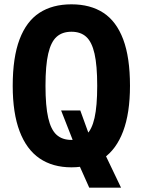

<svg xmlns="http://www.w3.org/2000/svg" viewBox="-20 -762 660 888"><path d="M391.9 -139.2 435.2 -112.7 539.9 106.1H392.8L324.8 -46.2L334.4 -68.2L262.6 -251.2H351.3ZM310.4 11.9Q223.7 11.9 163.1 -29.4Q102.6 -70.7 70.7 -154.8Q38.8 -238.9 38.8 -365.2Q38.8 -496.3 70.5 -580Q102.2 -663.6 162.5 -702.8Q222.9 -742 310.4 -742Q397.9 -742 458.1 -702.8Q518.2 -663.6 549.8 -580Q581.2 -496.3 581.2 -365.2Q581.2 -238.9 549.5 -154.8Q517.8 -70.7 457.5 -29.4Q397.2 11.9 310.4 11.9ZM310.4 -615.2Q267.7 -615.2 241.6 -591.5Q215.5 -567.9 203 -513.5Q190.4 -459 190.4 -365.2Q190.4 -271.2 203 -216.8Q215.5 -162.2 241.6 -138.6Q267.7 -114.9 310.4 -114.9Q353.2 -114.9 379 -138.6Q404.9 -162.2 417.2 -216.5Q429.6 -270.8 429.6 -365.2Q429.6 -459.4 417.2 -513.7Q404.9 -567.9 379 -591.5Q353.2 -615.2 310.4 -615.2Z"/></svg>

Font: Monaspace Neon Var
Style: Regular
Weight: 400
Designer: Riley Cran and the Lettermatic Team
Version: Version 1.000 (Monaspace Neon Var)